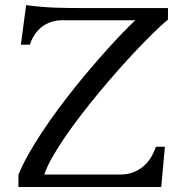

<svg xmlns="http://www.w3.org/2000/svg" viewBox="-20 -748 751 768"><path d="M228 -667Q206.5 -667 187 -660.9Q167.5 -654.8 150.6 -642.8Q133.8 -630.9 120.6 -612.5Q107.4 -594.2 99.6 -569.3H63.5L84.5 -727.5Q115.7 -723.1 146 -720.7Q176.3 -718.3 204.1 -717.3Q231.9 -716.3 256.8 -716.1Q281.7 -715.8 302.2 -715.8H651.9V-669.9Q628.4 -650.4 596.9 -619.6Q565.4 -588.9 529.1 -550.8Q492.7 -512.7 453.9 -468.8Q415 -424.8 376.7 -378.7Q338.4 -332.5 303 -286.4Q267.6 -240.2 238.3 -197.3Q209 -154.3 187.7 -116.5Q166.5 -78.6 157.2 -49.8H461.4Q488.3 -49.8 511 -58.1Q533.7 -66.4 551.8 -81.3Q569.8 -96.2 582.8 -116.7Q595.7 -137.2 603.5 -161.1H639.6L625 0H53.7V-48.3Q68.8 -86.4 92.8 -129.2Q116.7 -171.9 146.5 -217Q176.3 -262.2 210.2 -308.1Q244.1 -354 279.5 -398.2Q314.9 -442.4 349.9 -483.2Q384.8 -523.9 416.5 -558.8Q448.2 -593.8 475.3 -621.6Q502.4 -649.4 521.5 -667Z"/></svg>

Font: Arian Grqi
Style: Regular
Weight: 400
Designer: Ruben Hakobyan (Tarumian)
Foundry: Ruben Hakobyan (Tarumian)
Version: Version 1.003